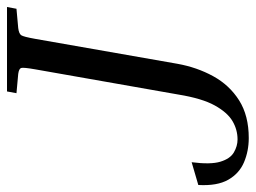

<svg xmlns="http://www.w3.org/2000/svg" viewBox="-118 -609 730 548"><g transform="rotate(-90 247.0 -335.0)"><path d="M255 -653 260 -680H501L496 -653L441 -648Q425 -646 420.5 -639.5Q416 -633 410 -599L339 -194Q329 -138 303.5 -91.5Q278 -45 234.5 -17.5Q191 10 127 10Q90 10 58 -3.5Q26 -17 8 -48.5Q-10 -80 -7 -134L58 -153Q51 -99 59.5 -71Q68 -43 86 -32.5Q104 -22 123 -22Q151 -22 175.5 -36.5Q200 -51 220 -87Q240 -123 251 -190L323 -599Q329 -633 327 -639.5Q325 -646 310 -648Z"/></g></svg>

Font: Inria Serif
Style: Italic
Weight: 400
Italic angle: -10°
Designer: Black Foundry Team
Foundry: Black Foundry
Version: Version 1.000; ttfautohint (v1.8.3)